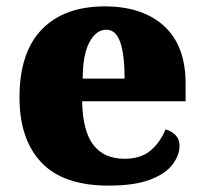

<svg xmlns="http://www.w3.org/2000/svg" viewBox="-20 -571 638 601"><path d="M320 10Q178 10 109.5 -62.5Q41 -135 41 -266Q41 -407 111 -479Q181 -551 308 -551Q426 -551 493.5 -489.5Q561 -428 561 -309V-254H237Q239 -160 272.5 -117Q306 -74 370 -74Q421 -74 451.5 -100Q482 -126 498 -166Q517 -161 529.5 -148Q542 -135 542 -115Q542 -85 520 -56Q498 -27 449.5 -8.5Q401 10 320 10ZM370 -325Q370 -399 356.5 -438.5Q343 -478 313 -478Q281 -478 260 -439Q239 -400 239 -325Z"/></svg>

Font: Noto Rashi Hebrew Black
Style: Regular
Weight: 900
Version: Version 1.006